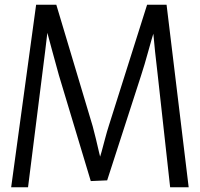

<svg xmlns="http://www.w3.org/2000/svg" viewBox="-20 -788 842 808"><path d="M27 0 132 -768H217L370 -257Q377 -232 383.5 -204Q390 -176 396.5 -148.5Q403 -121 410 -97H392Q400 -122 407.5 -149.5Q415 -177 422.5 -205.5Q430 -234 438 -259L599 -768H681L774 0H696L644 -470Q638 -519 632.5 -571.5Q627 -624 623 -671H633Q618 -624 603.5 -570.5Q589 -517 573 -468L431 -29L362 -26L228 -471Q214 -520 200 -573Q186 -626 173 -673H182Q177 -626 170 -572Q163 -518 157 -469L98 0Z"/></svg>

Font: Yaldevi ExtraLight
Style: Regular
Weight: 400
Version: Version 1.100